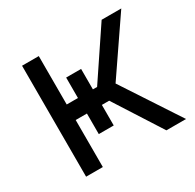

<svg xmlns="http://www.w3.org/2000/svg" viewBox="-124 -676 822 810"><g transform="rotate(-30 287.0 -270.5)"><path d="M75.7 0V-540.5H157.2V-304.7H305.2L463.4 -540.5H559.1L379.9 -278.3L562.5 0H466.8L320.3 -229H157.2V0ZM211.9 -404.3H284.7V-128.9H211.9Z"/></g></svg>

Font: V-Inter
Style: Regular-375
Weight: 375
Designer: Rasmus Andersson
Foundry: rsms
Version: Version 4.000;git-4146feb